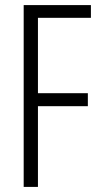

<svg xmlns="http://www.w3.org/2000/svg" viewBox="-20 -734 397 754"><path d="M129 0V-317H325V-368H129V-664H337V-714H73V0Z"/></svg>

Font: Noto Sans Display Condensed Light
Style: Regular
Weight: 300
Width: 3
Designer: Monotype Design Team
Foundry: Monotype Imaging Inc.
Version: Version 1.900